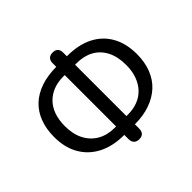

<svg xmlns="http://www.w3.org/2000/svg" viewBox="-175 -957 1205 1205"><g transform="rotate(-45 427.0 -355.0)"><path d="M427 30Q405 30 392.5 17.5Q380 5 380 -18V-82L405 -56H380Q280 -56 208.5 -92.5Q137 -129 98 -196.5Q59 -264 59 -358Q59 -429 80.5 -485.5Q102 -542 143 -580.5Q184 -619 244 -639.5Q304 -660 380 -660H405L380 -634V-693Q380 -716 392.5 -728Q405 -740 427 -740Q450 -740 462 -728Q474 -716 474 -693V-634L449 -660H474Q577 -660 648 -624Q719 -588 757 -520.5Q795 -453 795 -358Q795 -288 773 -231.5Q751 -175 709.5 -136.5Q668 -98 608.5 -77Q549 -56 474 -56H449L474 -82V-18Q474 5 462.5 17.5Q451 30 427 30ZM381 -111V-605L403 -586H368Q320 -586 281 -571Q242 -556 213.5 -527Q185 -498 170 -456Q155 -414 155 -358Q155 -286 182 -235Q209 -184 257 -157Q305 -130 368 -130H403ZM473 -111 452 -130H486Q534 -130 573 -145Q612 -160 640 -189.5Q668 -219 683.5 -261.5Q699 -304 699 -358Q699 -432 672.5 -483Q646 -534 598.5 -560Q551 -586 486 -586H452L473 -605Z"/></g></svg>

Font: Nunito Medium
Style: Regular
Weight: 500
Designer: Vernon Adams
Foundry: Vernon Adams
Version: Version 3.602